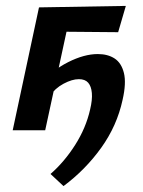

<svg xmlns="http://www.w3.org/2000/svg" viewBox="-20 -441 483 650"><path d="M195 189 151 148Q198 107 234.5 49.5Q271 -8 285 -70Q293 -103 291 -126Q289 -149 278.5 -161Q268 -173 247 -173Q224 -173 195 -157.5Q166 -142 148 -115L108 -150Q156 -203 210.5 -230.5Q265 -258 311 -258Q345 -258 368 -243Q391 -228 399.5 -194Q408 -160 395 -103Q376 -15 322.5 59.5Q269 134 195 189ZM23 0 112 -416H223L133 0ZM151 -334 112 -416 406 -421 380 -332Z"/></svg>

Font: Ysabeau Office
Style: Bold Italic
Weight: 700
Italic angle: -12°
Designer: Christian Thalmann (Catharsis Fonts)
Version: Version 2.001;gftools[0.9.30]; featfreeze: tnum,lnum,ss02